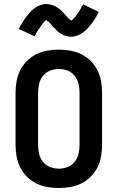

<svg xmlns="http://www.w3.org/2000/svg" viewBox="-20 -931 590 963"><path d="M275 12Q246 12 217 7Q188 2 162 -11Q136 -24 115 -45Q94 -66 81 -92Q68 -118 63 -147Q58 -176 58 -205V-465Q58 -494 63 -523Q68 -552 81 -578Q94 -604 115 -625Q136 -646 162 -659Q188 -672 217 -677Q246 -682 275 -682Q304 -682 333 -677Q362 -672 388 -659Q414 -646 435 -625Q456 -604 469 -578Q482 -552 487 -523Q492 -494 492 -465V-205Q492 -176 487 -147Q482 -118 469 -92Q456 -66 435 -45Q414 -24 388 -11Q362 2 333 7Q304 12 275 12ZM275 -85Q298 -85 319.5 -93.5Q341 -102 355 -120Q369 -138 374 -160Q379 -182 379 -205V-465Q379 -488 374 -510Q369 -532 355 -550Q341 -568 319.5 -576.5Q298 -585 275 -585Q252 -585 230.5 -576.5Q209 -568 195 -550Q181 -532 176 -510Q171 -488 171 -465V-205Q171 -182 176 -160Q181 -138 195 -120Q209 -102 230.5 -93.5Q252 -85 275 -85ZM337 -747Q332 -747 327 -747.5Q322 -748 317 -749Q312 -750 307.5 -751.5Q303 -753 298.5 -755Q294 -757 289.5 -759.5Q285 -762 281.5 -764.5Q278 -767 273.5 -770.5Q269 -774 265.5 -777.5Q262 -781 258.5 -784.5Q255 -788 251.5 -791.5Q248 -795 245.5 -797.5Q243 -800 239 -805Q235 -810 231.5 -814Q228 -818 224.5 -821Q221 -824 216.5 -826.5Q212 -829 212 -832L214 -833Q215 -833 215 -832L212 -830Q209 -828 206 -825.5Q203 -823 201 -820.5Q199 -818 197.5 -816.5Q196 -815 194.5 -813Q193 -811 191.5 -809Q190 -807 188.5 -805Q187 -803 185 -800.5Q183 -798 181.5 -795.5Q180 -793 178 -790Q176 -787 174 -784Q172 -781 170 -778Q168 -775 166 -771.5Q164 -768 162 -764.5Q160 -761 158 -757Q156 -753 153 -749L74 -786Q84 -804 93 -819Q102 -834 111.5 -846.5Q121 -859 130.5 -869.5Q140 -880 153 -889.5Q166 -899 181.5 -905Q197 -911 213 -911Q218 -911 223 -910Q228 -909 233 -908Q238 -907 242.5 -905.5Q247 -904 251.5 -902Q256 -900 260.5 -897.5Q265 -895 268.5 -892.5Q272 -890 276.5 -887Q281 -884 284.5 -880.5Q288 -877 291.5 -873.5Q295 -870 298.5 -866.5Q302 -863 304.5 -860Q307 -857 311 -852.5Q315 -848 318.5 -844Q322 -840 325.5 -836.5Q329 -833 333.5 -831Q338 -829 338 -825H335Q335 -826 338 -828Q341 -830 344 -832.5Q347 -835 349 -837.5Q351 -840 352.5 -841.5Q354 -843 355.5 -844.5Q357 -846 358.5 -848Q360 -850 361.5 -852.5Q363 -855 365 -857.5Q367 -860 368.5 -862.5Q370 -865 372 -867.5Q374 -870 376 -873Q378 -876 380 -879.5Q382 -883 384 -886.5Q386 -890 388 -893.5Q390 -897 392 -901Q394 -905 397 -909L476 -871Q466 -853 457 -838Q448 -823 438.5 -811Q429 -799 419.5 -788.5Q410 -778 397 -768.5Q384 -759 368.5 -753Q353 -747 337 -747Z"/></svg>

Font: Lode
Style: Bold
Weight: 700
Monospace: yes
Designer: Belleve Invis
Foundry: Belleve Invis
Version: Version 29.2.0; ttfautohint (v1.8.3)